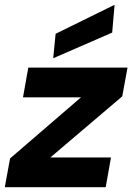

<svg xmlns="http://www.w3.org/2000/svg" viewBox="-32 -781 552 801"><path d="M-12 0 10 -120 306 -375H64L86 -499H500L478 -379L178 -124H431L409 0ZM190 -538 200 -640 446 -761 436 -645Z"/></svg>

Font: DM Sans 20pt Black
Style: Italic
Weight: 900
Italic angle: -10°
Version: Version 4.004;gftools[0.9.30]